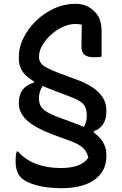

<svg xmlns="http://www.w3.org/2000/svg" viewBox="-20 -740 640 1009"><path d="M300 143Q407 143 444 89L443 84Q436 55 415 36Q394 17 350 1L260 -32Q160 -70 119.5 -109.5Q79 -149 79 -196V-203Q79 -241 98 -267Q117 -293 158 -306L159 -312Q113 -339 96 -368Q79 -397 79 -431V-443Q79 -492 103.5 -541Q128 -590 169.5 -630.5Q211 -671 264.5 -695.5Q318 -720 376 -720Q410 -720 434.5 -709Q459 -698 477 -679Q498 -659 506 -632.5Q514 -606 514 -569V-443Q501 -439 475 -439Q440 -439 424 -452.5Q408 -466 408 -495Q408 -542 409 -567Q410 -592 410 -610Q396 -614 377 -614Q344 -614 310 -598.5Q276 -583 248 -557.5Q220 -532 202.5 -502Q185 -472 185 -443V-440Q185 -424 193 -411Q201 -398 224 -385Q247 -372 292 -355L382 -322Q459 -294 499 -254Q539 -214 539 -159V-152Q539 -112 520.5 -85.5Q502 -59 473 -51V-44Q509 -17 524 12Q539 41 539 70V81Q539 159 477.5 204Q416 249 300 249Q230 249 173 234Q116 219 89 192Q62 163 62 107Q62 75 68 56H74Q152 143 300 143ZM382 -89Q403 -81 421 -73Q436 -98 436 -132V-137Q436 -172 417.5 -193Q399 -214 343 -234L256 -267Q227 -278 204 -288Q185 -259 185 -228V-221Q185 -202 192.5 -185.5Q200 -169 223 -154Q246 -139 292 -122Z"/></svg>

Font: Recursive Mn Csl St Med
Style: Regular
Weight: 500
Monospace: yes
Version: Version 1.079;hotconv 1.0.112;makeotfexe 2.5.65598; ttfautoh